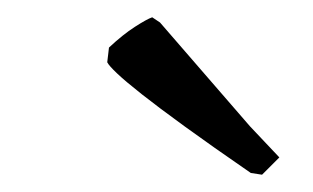

<svg xmlns="http://www.w3.org/2000/svg" viewBox="-20 -716 362 222"><path d="M283 -514 270 -516Q225 -547 194 -569.5Q163 -592 144 -607Q125 -622 115.5 -631Q106 -640 104 -644L106 -661Q122 -676 136 -685Q150 -694 156 -696L165 -690L269 -570L303 -534Z"/></svg>

Font: Labrada Medium
Style: Italic
Weight: 500
Italic angle: -7°
Designer: Mercedes Jáuregui
Foundry: Omnibus-Type Team
Version: Version 1.000